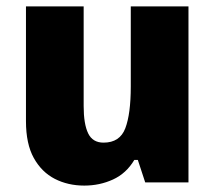

<svg xmlns="http://www.w3.org/2000/svg" viewBox="-20 -569 670 599"><path d="M568 -549V0H433L410 -70H399Q374 -28 332.5 -9Q291 10 243 10Q192 10 151 -11Q110 -32 85.5 -76Q61 -120 61 -191V-549H241V-238Q241 -182 255 -153Q269 -124 303 -124Q354 -124 371 -169Q388 -214 388 -299V-549Z"/></svg>

Font: Noto Sans Disp ExtBd
Style: Regular
Weight: 800
Designer: Monotype Design Team
Foundry: Monotype Imaging Inc.
Version: Version 2.000;GOOG;noto-source:20170915:90ef993387c0; ttfaut